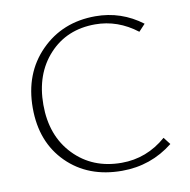

<svg xmlns="http://www.w3.org/2000/svg" viewBox="-76 -739 810 820"><g transform="rotate(-10 328.5 -329.0)"><path d="M389 6Q242 6 150.5 -85Q59 -176 59 -324Q59 -474 153 -569Q247 -664 390 -664Q502 -664 592 -596L564 -566Q481 -630 383 -630Q260 -630 183 -546.5Q106 -463 106 -330Q106 -195 186.5 -111.5Q267 -28 393 -28Q502 -28 587 -102L611 -71Q514 6 389 6Z"/></g></svg>

Font: EauTestText Light
Style: Regular
Weight: 300
Designer: Christian Thalmann (Catharsis Fonts)
Version: Version 0.001;PS 000.001;hotconv 1.0.88;makeotf.lib2.5.64775